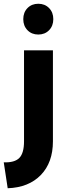

<svg xmlns="http://www.w3.org/2000/svg" viewBox="-40 -773 358 1023"><path d="M221.5 -612Q199 -589 164 -589Q129 -589 106.5 -612Q84 -635 84 -671Q84 -707 106.5 -730Q129 -753 164 -753Q199 -753 221.5 -730Q244 -707 244 -671Q244 -635 221.5 -612ZM1 230 -20 92Q38 94 63 68.5Q88 43 88 -20V-505H242V-20Q242 93 177.5 159.5Q113 226 1 230Z"/></svg>

Font: Montserrat-Arabic SemiBold
Style: Regular
Weight: 600
Designer: Mohamed Gaber
Foundry: Kief Type Foundry
Version: Version 5.008;PS 005.008;hotconv 1.0.88;makeotf.lib2.5.64775